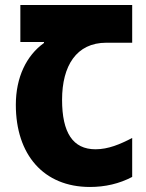

<svg xmlns="http://www.w3.org/2000/svg" viewBox="-20 -734 580 764"><path d="M338 10C398 10 455 -3 506 -30V-185C458 -160 411 -140 360 -140C270 -140 227 -206 227 -337C227 -472 284 -564 403 -564H506V-714H61V-567H155V-563C85 -513 43 -426 43 -317C43 -119 153 10 338 10Z"/></svg>

Font: Noto Sans Georgian Condensed Black
Style: Regular
Weight: 900
Width: 3
Designer: Monotype Design Team, Akaki Razmadze
Foundry: Google LLC
Version: Version 2.005